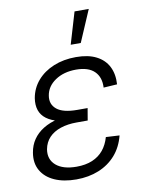

<svg xmlns="http://www.w3.org/2000/svg" viewBox="-84 -794 647 863"><g transform="rotate(-10 239.5 -362.5)"><path d="M194.3 10.3Q136.7 10.3 95.2 -8.3Q53.7 -26.9 34.2 -61.3Q14.6 -95.7 22.5 -142.1Q27.8 -175.3 45.4 -200.9Q63 -226.6 91.8 -244.4Q120.6 -262.2 159.7 -271.5Q198.7 -280.8 247.1 -280.8H296.4L290 -241.7H238.8Q198.7 -241.7 166.3 -231Q133.8 -220.2 113.5 -199Q93.3 -177.7 87.4 -146Q80.1 -100.6 111.8 -73.2Q143.6 -45.9 205.1 -45.9Q246.6 -45.9 277.3 -58.8Q308.1 -71.8 327.9 -95.9Q347.7 -120.1 357.4 -154.3L419.4 -150.9Q406.2 -99.1 374.8 -63.2Q343.3 -27.3 297.1 -8.5Q251 10.3 194.3 10.3ZM245.6 -253.9Q197.3 -253.9 162.4 -262.5Q127.4 -271 106 -287.1Q84.5 -303.2 76.4 -327.1Q68.4 -351.1 73.2 -381.8Q81.1 -426.8 110.1 -460.4Q139.2 -494.1 184.8 -512.9Q230.5 -531.7 287.1 -531.7Q342.8 -531.7 379.6 -512.9Q416.5 -494.1 433.8 -460Q451.2 -425.8 448.2 -378.9L386.2 -375Q388.7 -422.4 361.3 -449.2Q334 -476.1 277.8 -476.1Q221.2 -476.1 182.4 -449.7Q143.6 -423.3 137.2 -381.8Q130.9 -343.3 159.2 -320.1Q187.5 -296.9 252 -296.9H299.3L292 -253.9ZM273.9 -590.3 316.9 -734.9H381.8L319.8 -590.3Z"/></g></svg>

Font: Inter 28pt Light
Style: Italic
Weight: 300
Italic angle: -9.3988°
Designer: Rasmus Andersson
Foundry: rsms
Version: Version 4.001;git-66647c0bb